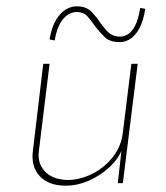

<svg xmlns="http://www.w3.org/2000/svg" viewBox="-20 -580 527 608"><path d="M188 8Q135 8 106.5 -21.5Q78 -51 84 -101L117 -378H137L103 -101Q98 -64 121.5 -38Q145 -12 193 -10Q233 -10 272 -29.5Q311 -49 337.5 -83Q364 -117 369 -160L396 -378H416L369 0H353L366 -115L367 -108Q355 -77 326.5 -50.5Q298 -24 261.5 -8Q225 8 188 8ZM353 -447Q326 -448 310.5 -463.5Q295 -479 281 -497Q270 -513 258 -527Q246 -541 225 -542Q214 -543 199.5 -536Q185 -529 172.5 -509.5Q160 -490 153 -452L137 -455Q143 -493 157.5 -517Q172 -541 190 -551Q208 -561 226 -560Q254 -559 269.5 -543Q285 -527 297 -509Q308 -493 321 -479.5Q334 -466 356 -464Q369 -463 382.5 -470Q396 -477 407 -497Q418 -517 424 -555L440 -552Q434 -513 421 -489.5Q408 -466 390.5 -455.5Q373 -445 353 -447Z"/></svg>

Font: Josefin Sans Thin Thin
Style: Italic
Weight: 250
Italic angle: -7°
Version: Version 2.000